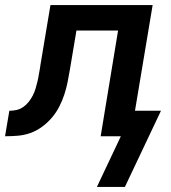

<svg xmlns="http://www.w3.org/2000/svg" viewBox="-56 -540 676 761"><path d="M328 201 423 0H343L412 -419H247L221 -264Q217 -240 212 -215Q207 -190 199 -165.5Q191 -141 179 -117.5Q167 -94 149.5 -73.5Q132 -53 110 -37Q88 -21 63.5 -12.5Q39 -4 14 -2Q-11 0 -36 0L-19 -101Q-5 -101 9 -104Q23 -107 35.5 -115.5Q48 -124 57.5 -136Q67 -148 74 -161.5Q81 -175 85 -189Q89 -203 92.5 -217Q96 -231 98 -245Q100 -259 103 -273Q103 -275 103.5 -277Q104 -279 104 -281L144 -520H549L479 -101H582L439 201Z"/></svg>

Font: Iosevka SS04 Extended
Style: Bold Italic
Weight: 700
Width: 7
Italic angle: -9°
Monospace: yes
Designer: Belleve Invis
Foundry: Belleve Invis
Version: Version 19.0.0; ttfautohint (v1.8.4)